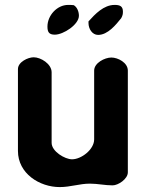

<svg xmlns="http://www.w3.org/2000/svg" viewBox="-20 -754 599 781"><path d="M117 -521C94 -521 53 -502 53 -473V-140C53 -48 141 7 223 7C267 7 303 -7 346 -7C377 -7 407 0 438 0C461 0 500 -26 500 -53V-467C500 -499 460 -520 433 -520C406 -520 363 -498 363 -467V-187C363 -146 311 -106 273 -106C244 -106 190 -138 190 -173V-460C190 -494 146 -521 117 -521ZM173 -646C173 -624 179 -613 203 -613C238 -613 301 -654 301 -690C301 -706 294 -725 280 -733C277 -734 260 -734 257 -734C212 -734 173 -691 173 -646ZM340 -660C340 -637 355 -612 379 -612C419 -612 452 -654 473 -680C479 -691 480 -697 480 -707C480 -730 466 -734 446 -734C402 -734 367 -697 340 -667Z"/></svg>

Font: Asimov Print
Style: Regular
Weight: 500
Designer: Google
Version: Version 2.000980: 2014